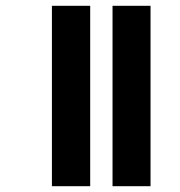

<svg xmlns="http://www.w3.org/2000/svg" viewBox="-20 -642 620 662"><path d="M368 0H499V-622H368ZM159 0H291V-622H159Z"/></svg>

Font: Noto Sans Gurmukhi UI ExtraCondensed ExtraBold
Style: Regular
Weight: 800
Width: 2
Designer: Jelle Bosma - Monotype Design Team
Foundry: Monotype Imaging Inc.
Version: Version 2.004